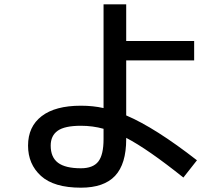

<svg xmlns="http://www.w3.org/2000/svg" viewBox="-20 -815 1040 890"><path d="M880 -535H565V-280Q699 -223 893 -72L830 8Q665 -124 565 -176V-170Q565 -55 513.5 0Q462 55 355 55Q230 55 170 0.5Q110 -54 110 -140Q110 -228 173 -276.5Q236 -325 355 -325Q412 -325 460 -314V-795H565V-625H880ZM460 -218Q410 -232 355 -232Q280 -232 247.5 -209Q215 -186 215 -140Q215 -86 249 -60.5Q283 -35 355 -35Q411 -35 435.5 -66Q460 -97 460 -170Z"/></svg>

Font: M PLUS 1p Medium
Style: Regular
Weight: 500
Version: Version 1.062